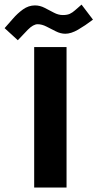

<svg xmlns="http://www.w3.org/2000/svg" viewBox="-106 -818 425 837"><path d="M58.1 -712.4Q39.1 -712.4 15.6 -688.7Q-7.8 -665 -28.3 -642.6L-85.9 -695.3Q-70.3 -712.4 -50.3 -735.8Q-30.3 -759.3 -5.9 -776.9Q18.6 -794.4 46.4 -794.4Q67.9 -794.4 88.4 -783.9Q108.9 -773.4 128.7 -762.9Q148.4 -752.4 168 -752.4Q187 -752.4 198.5 -757.8Q210 -763.2 221.2 -773.2Q232.4 -783.2 249.5 -797.9L299.3 -732.4Q264.6 -706.1 234.1 -688.5Q203.6 -670.9 178.7 -670.9Q158.2 -670.9 137.5 -681.4Q116.7 -691.9 96.7 -702.1Q76.7 -712.4 58.1 -712.4ZM43 -612.8H184.1V-0.5H43Z"/></svg>

Font: Vazir Black FD-WOL
Style: Black-FD-WOL
Weight: 900
Designer: Saber Rastikerdar
Foundry: Saber Rastikerdar
Version: Version 30.0.0